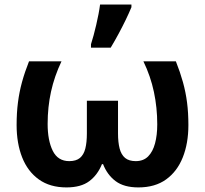

<svg xmlns="http://www.w3.org/2000/svg" viewBox="-20 -816 903 846"><path d="M754.9 -545.9Q773.9 -498 786.1 -454.1Q798.3 -410.2 804.2 -364.5Q810.1 -318.8 810.1 -265.1Q810.1 -184.6 785.4 -122.6Q760.7 -60.5 711.9 -25.4Q663.1 9.8 589.8 9.8Q526.4 9.8 489.5 -17.8Q452.6 -45.4 434.1 -92.8H429.2Q410.2 -45.4 373.5 -17.8Q336.9 9.8 272.9 9.8Q200.2 9.8 151.1 -25.4Q102.1 -60.5 77.6 -122.6Q53.2 -184.6 53.2 -265.1Q53.2 -318.8 59.1 -364.5Q64.9 -410.2 76.9 -454.1Q88.9 -498 107.9 -545.9H251Q219.7 -480 204.8 -412.1Q189.9 -344.2 189.9 -270Q189.9 -197.3 212.4 -151.6Q234.9 -106 285.2 -106Q315.4 -106 332.3 -120.1Q349.1 -134.3 356 -161.6Q362.8 -189 362.8 -228V-372.1H500V-228Q500 -189 507.1 -161.6Q514.2 -134.3 531.2 -120.1Q548.3 -106 578.1 -106Q611.8 -106 632.6 -126.7Q653.3 -147.5 663.1 -184.1Q672.9 -220.7 672.9 -268.1Q672.9 -341.8 658.2 -410.9Q643.6 -480 611.8 -545.9ZM380.9 -606V-621.1Q386.7 -638.7 392.6 -660.9Q398.4 -683.1 404.1 -707Q409.7 -731 414.1 -753.9Q418.5 -776.9 420.9 -795.9H559.1V-784.2Q548.3 -758.3 534.2 -729Q520 -699.7 503.4 -668.7Q486.8 -637.7 467.8 -606Z"/></svg>

Font: Wonky
Style: Regular
Weight: 400
Designer: Monotype Design Team
Foundry: Monotype Imaging Inc.
Version: Version 3.000